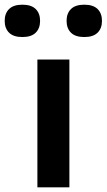

<svg xmlns="http://www.w3.org/2000/svg" viewBox="-82 -799 455 819"><path d="M77.5 0V-545H214V0ZM277.5 -641Q239.5 -641 220.8 -659.5Q202 -678 202 -710Q202 -742 220.8 -760.5Q239.5 -779 277.5 -779Q315.5 -779 334.2 -760.5Q353 -742 353 -710Q353 -678 334.2 -659.5Q315.5 -641 277.5 -641ZM13.5 -641Q-24.5 -641 -43.2 -659.5Q-62 -678 -62 -710Q-62 -742 -43.2 -760.5Q-24.5 -779 13.5 -779Q51.5 -779 70.2 -760.5Q89 -742 89 -710Q89 -678 70.2 -659.5Q51.5 -641 13.5 -641Z"/></svg>

Font: Encode Sans Expanded SemiBold
Style: Regular
Weight: 600
Width: 7
Designer: Multiple Designers
Foundry: Impallari Type
Version: Version 3.000; ttfautohint (v1.8.3) -l 8 -r 50 -G 200 -x 14 